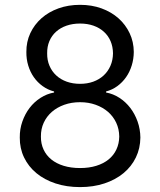

<svg xmlns="http://www.w3.org/2000/svg" viewBox="-20 -757 656 787"><path d="M308.2 9.9Q253.2 9.9 207.6 -5.1Q161.9 -20.2 129.3 -47.2Q96.6 -74.2 78.7 -111.5Q60.7 -148.8 61.1 -193.2Q60.7 -227.6 71.6 -258.7Q82.4 -289.8 101.2 -314.5Q120 -339.1 146 -355.8Q171.9 -372.5 201.7 -377.8V-382.1Q175.8 -388.8 154.7 -404.1Q133.5 -419.4 118.6 -440.7Q103.7 -462 95.7 -488.5Q87.7 -514.9 88.1 -544Q87.7 -585.6 104.2 -620.9Q120.7 -656.2 150 -682.2Q179.3 -708.1 219.8 -722.7Q260.3 -737.2 308.2 -737.2Q355.8 -737.2 396 -722.7Q436.1 -708.1 465.4 -682.2Q494.7 -656.2 511.4 -620.9Q528.1 -585.6 528.4 -544Q528.1 -514.9 519.9 -488.5Q511.7 -462 496.8 -440.7Q481.9 -419.4 461.1 -404.1Q440.3 -388.8 414.8 -382.1V-377.8Q444.2 -372.5 469.8 -355.8Q495.4 -339.1 514.2 -314.5Q533 -289.8 544 -258.7Q555 -227.6 555.4 -193.2Q555 -148.8 536.9 -111.5Q518.8 -74.2 486.2 -47.2Q453.5 -20.2 408 -5.1Q362.6 9.9 308.2 9.9ZM308.2 -68.2Q345.2 -68.2 374.8 -77.4Q404.5 -86.6 425.2 -103.5Q446 -120.4 457.2 -144.4Q468.4 -168.3 468.8 -197.4Q468.4 -228.3 456.3 -254.1Q444.2 -279.8 422.8 -298.5Q401.3 -317.1 372 -327.6Q342.7 -338.1 308.2 -338.1Q273.1 -338.1 243.6 -327.6Q214.1 -317.1 192.6 -298.5Q171.2 -279.8 159.3 -254.1Q147.4 -228.3 147.7 -197.4Q147.4 -168.3 158.4 -144.4Q169.4 -120.4 190.2 -103.5Q210.9 -86.6 240.9 -77.4Q271 -68.2 308.2 -68.2ZM308.2 -413.4Q337.7 -413.4 362.2 -422.2Q386.7 -431.1 404.7 -447.6Q422.6 -464.1 432.7 -487.2Q442.8 -510.3 443.2 -538.4Q442.8 -566.1 433.1 -588.6Q423.3 -611.2 405.5 -627.1Q387.8 -643.1 363.1 -651.8Q338.4 -660.5 308.2 -660.5Q277.7 -660.5 252.7 -651.8Q227.6 -643.1 209.9 -627.1Q192.1 -611.2 182.5 -588.6Q172.9 -566.1 173.3 -538.4Q172.9 -510.3 182.9 -487.2Q192.8 -464.1 210.8 -447.6Q228.7 -431.1 253.6 -422.2Q278.4 -413.4 308.2 -413.4Z"/></svg>

Font: Fast_Sans-Dotted
Style: Regular
Weight: 400
Version: Version 3.018